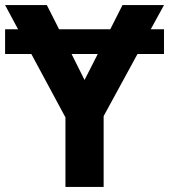

<svg xmlns="http://www.w3.org/2000/svg" viewBox="-20 -734 664 754"><path d="M624 -619V-522H520L387 -278V0H237V-273L103 -522H0V-619H51L0 -714H164L212 -619H413L461 -714H624L572 -619ZM312 -420 364 -522H261Z"/></svg>

Font: Noto Sans
Style: Bold
Weight: 700
Designer: Monotype Design Team
Foundry: Monotype Imaging Inc.
Version: Version 2.000;GOOG;noto-source:20170915:90ef993387c0; ttfaut